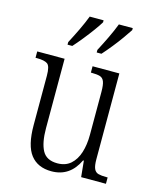

<svg xmlns="http://www.w3.org/2000/svg" viewBox="-116 -845 758 935"><g transform="rotate(15 263.0 -378.0)"><path d="M233 10Q164 10 128 -36Q92 -82 92 -185V-434Q92 -482 76.5 -493Q61 -504 23 -504H16V-536H154V-186Q154 -113 175 -74Q196 -35 251 -35Q292 -35 318 -58Q344 -81 356.5 -120.5Q369 -160 369 -210V-426Q369 -462 362.5 -478.5Q356 -495 341 -499.5Q326 -504 300 -504H295V-536H430V-104Q430 -71 437 -55.5Q444 -40 459 -36Q474 -32 499 -32H506V0H381L373 -81H369Q326 10 233 10ZM297 -619Q317 -657 335 -694.5Q353 -732 366 -766H436V-756Q425 -739 405.5 -711.5Q386 -684 363 -655.5Q340 -627 321 -606H297ZM150 -619Q170 -657 188 -694.5Q206 -732 219 -766H289V-756Q279 -739 259 -711.5Q239 -684 216 -655.5Q193 -627 174 -606H150Z"/></g></svg>

Font: Noto Serif Condensed Light
Style: Regular
Weight: 300
Width: 3
Designer: Monotype Design Team
Foundry: Monotype Imaging Inc.
Version: Version 2.013